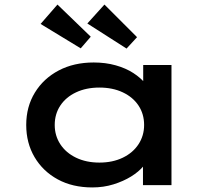

<svg xmlns="http://www.w3.org/2000/svg" viewBox="-20 -812 935 842"><path d="M385 10Q298 10 233 -25.5Q168 -61 131.5 -123Q95 -185 95 -264Q95 -344 133 -406Q171 -468 237.5 -503Q304 -538 391 -538Q443 -538 487.5 -525.5Q532 -513 565 -491.5Q598 -470 618 -445Q638 -420 640 -395H608V-527H732V0H607V-140L633 -135Q631 -110 610 -84.5Q589 -59 555 -38Q521 -17 477.5 -3.5Q434 10 385 10ZM416 -99Q474 -99 518.5 -120.5Q563 -142 587.5 -179.5Q612 -217 612 -264Q612 -312 587.5 -349Q563 -386 518.5 -407Q474 -428 416 -428Q358 -428 313.5 -407Q269 -386 244.5 -349Q220 -312 220 -264Q220 -217 244.5 -179.5Q269 -142 313.5 -120.5Q358 -99 416 -99ZM535 -599 363 -709 438 -792 581 -649ZM334 -600 158 -707 232 -792 378 -651Z"/></svg>

Font: Lexend Peta Medium
Style: Regular
Weight: 500
Designer: Bonnie Shaver-Troup, Thomas Jockin
Foundry: Lexend
Version: Version 1.007